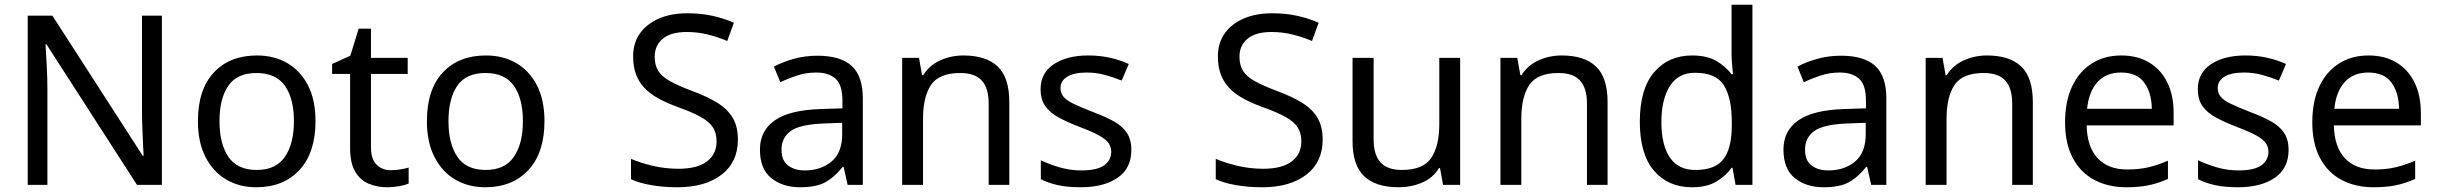

<svg xmlns="http://www.w3.org/2000/svg" viewBox="-20 -780 10284 810"><path d="M663 0H558L176 -593H172Q174 -558 177 -506Q180 -454 180 -399V0H97V-714H201L582 -123H586Q585 -139 583.5 -171Q582 -203 580.5 -241Q579 -279 579 -311V-714H663Z M1311 -269Q1311 -136 1243.5 -63Q1176 10 1061 10Q990 10 934.5 -22.5Q879 -55 847 -117.5Q815 -180 815 -269Q815 -402 882 -474Q949 -546 1064 -546Q1137 -546 1192.5 -513.5Q1248 -481 1279.5 -419.5Q1311 -358 1311 -269ZM906 -269Q906 -174 943.5 -118.5Q981 -63 1063 -63Q1144 -63 1182 -118.5Q1220 -174 1220 -269Q1220 -364 1182 -418Q1144 -472 1062 -472Q980 -472 943 -418Q906 -364 906 -269Z M1629 -62Q1649 -62 1670 -65.5Q1691 -69 1704 -73V-6Q1690 1 1664 5.5Q1638 10 1614 10Q1572 10 1536.5 -4.5Q1501 -19 1479 -55Q1457 -91 1457 -156V-468H1381V-510L1458 -545L1493 -659H1545V-536H1700V-468H1545V-158Q1545 -109 1568.5 -85.5Q1592 -62 1629 -62Z M2277 -269Q2277 -136 2209.5 -63Q2142 10 2027 10Q1956 10 1900.5 -22.5Q1845 -55 1813 -117.5Q1781 -180 1781 -269Q1781 -402 1848 -474Q1915 -546 2030 -546Q2103 -546 2158.5 -513.5Q2214 -481 2245.5 -419.5Q2277 -358 2277 -269ZM1872 -269Q1872 -174 1909.5 -118.5Q1947 -63 2029 -63Q2110 -63 2148 -118.5Q2186 -174 2186 -269Q2186 -364 2148 -418Q2110 -472 2028 -472Q1946 -472 1909 -418Q1872 -364 1872 -269Z M3093 -191Q3093 -96 3024 -43Q2955 10 2838 10Q2778 10 2727 1Q2676 -8 2642 -24V-110Q2678 -94 2731.5 -81Q2785 -68 2842 -68Q2922 -68 2962.5 -99Q3003 -130 3003 -183Q3003 -218 2988 -242Q2973 -266 2936.5 -286.5Q2900 -307 2835 -330Q2789 -347 2754.5 -366.5Q2720 -386 2697 -411Q2674 -436 2662.5 -468Q2651 -500 2651 -542Q2651 -599 2680 -639.5Q2709 -680 2760.5 -702Q2812 -724 2879 -724Q2938 -724 2987 -713Q3036 -702 3076 -684L3048 -607Q3011 -623 2967.5 -634Q2924 -645 2877 -645Q2810 -645 2776 -616.5Q2742 -588 2742 -541Q2742 -505 2757 -481Q2772 -457 2806 -438Q2840 -419 2898 -397Q2961 -374 3004.5 -347.5Q3048 -321 3070.5 -284Q3093 -247 3093 -191Z M3428 -545Q3526 -545 3573 -502Q3620 -459 3620 -365V0H3556L3539 -76H3535Q3500 -32 3461.5 -11Q3423 10 3355 10Q3282 10 3234 -28.5Q3186 -67 3186 -149Q3186 -229 3249 -272.5Q3312 -316 3443 -320L3534 -323V-355Q3534 -422 3505 -448Q3476 -474 3423 -474Q3381 -474 3343 -461.5Q3305 -449 3272 -433L3245 -499Q3280 -518 3328 -531.5Q3376 -545 3428 -545ZM3454 -259Q3354 -255 3315.5 -227Q3277 -199 3277 -148Q3277 -103 3304.5 -82Q3332 -61 3375 -61Q3443 -61 3488 -98.5Q3533 -136 3533 -214V-262Z M4044 -546Q4140 -546 4189 -499.5Q4238 -453 4238 -349V0H4151V-343Q4151 -408 4122 -440Q4093 -472 4031 -472Q3942 -472 3908 -422Q3874 -372 3874 -278V0H3786V-536H3857L3870 -463H3875Q3901 -505 3947 -525.5Q3993 -546 4044 -546Z M4753 -148Q4753 -70 4695 -30Q4637 10 4539 10Q4483 10 4442.5 1Q4402 -8 4371 -24V-104Q4403 -88 4448.5 -74.5Q4494 -61 4541 -61Q4608 -61 4638 -82.5Q4668 -104 4668 -140Q4668 -160 4657 -176Q4646 -192 4617.5 -208Q4589 -224 4536 -244Q4484 -264 4447 -284Q4410 -304 4390 -332Q4370 -360 4370 -404Q4370 -472 4425.5 -509Q4481 -546 4571 -546Q4620 -546 4662.5 -536.5Q4705 -527 4742 -510L4712 -440Q4678 -454 4641 -464Q4604 -474 4565 -474Q4511 -474 4482.5 -456.5Q4454 -439 4454 -409Q4454 -387 4467 -371.5Q4480 -356 4510.5 -341.5Q4541 -327 4592 -307Q4643 -288 4679 -268Q4715 -248 4734 -219.5Q4753 -191 4753 -148Z M5560 -191Q5560 -96 5491 -43Q5422 10 5305 10Q5245 10 5194 1Q5143 -8 5109 -24V-110Q5145 -94 5198.5 -81Q5252 -68 5309 -68Q5389 -68 5429.5 -99Q5470 -130 5470 -183Q5470 -218 5455 -242Q5440 -266 5403.5 -286.5Q5367 -307 5302 -330Q5256 -347 5221.5 -366.5Q5187 -386 5164 -411Q5141 -436 5129.5 -468Q5118 -500 5118 -542Q5118 -599 5147 -639.5Q5176 -680 5227.5 -702Q5279 -724 5346 -724Q5405 -724 5454 -713Q5503 -702 5543 -684L5515 -607Q5478 -623 5434.5 -634Q5391 -645 5344 -645Q5277 -645 5243 -616.5Q5209 -588 5209 -541Q5209 -505 5224 -481Q5239 -457 5273 -438Q5307 -419 5365 -397Q5428 -374 5471.5 -347.5Q5515 -321 5537.5 -284Q5560 -247 5560 -191Z M6140 -536V0H6068L6055 -71H6051Q6025 -29 5979 -9.5Q5933 10 5881 10Q5784 10 5735 -36.5Q5686 -83 5686 -185V-536H5775V-191Q5775 -127 5804 -95Q5833 -63 5894 -63Q5983 -63 6017.5 -113Q6052 -163 6052 -257V-536Z M6568 -546Q6664 -546 6713 -499.5Q6762 -453 6762 -349V0H6675V-343Q6675 -408 6646 -440Q6617 -472 6555 -472Q6466 -472 6432 -422Q6398 -372 6398 -278V0H6310V-536H6381L6394 -463H6399Q6425 -505 6471 -525.5Q6517 -546 6568 -546Z M7118 10Q7018 10 6958 -59.5Q6898 -129 6898 -267Q6898 -405 6958.5 -475.5Q7019 -546 7119 -546Q7181 -546 7220.5 -523Q7260 -500 7285 -467H7291Q7290 -480 7287.5 -505.5Q7285 -531 7285 -546V-760H7373V0H7302L7289 -72H7285Q7261 -38 7221 -14Q7181 10 7118 10ZM7132 -63Q7217 -63 7251.5 -109.5Q7286 -156 7286 -250V-266Q7286 -366 7253 -419.5Q7220 -473 7131 -473Q7060 -473 7024.5 -416.5Q6989 -360 6989 -265Q6989 -169 7024.5 -116Q7060 -63 7132 -63Z M7746 -545Q7844 -545 7891 -502Q7938 -459 7938 -365V0H7874L7857 -76H7853Q7818 -32 7779.5 -11Q7741 10 7673 10Q7600 10 7552 -28.5Q7504 -67 7504 -149Q7504 -229 7567 -272.5Q7630 -316 7761 -320L7852 -323V-355Q7852 -422 7823 -448Q7794 -474 7741 -474Q7699 -474 7661 -461.5Q7623 -449 7590 -433L7563 -499Q7598 -518 7646 -531.5Q7694 -545 7746 -545ZM7772 -259Q7672 -255 7633.5 -227Q7595 -199 7595 -148Q7595 -103 7622.5 -82Q7650 -61 7693 -61Q7761 -61 7806 -98.5Q7851 -136 7851 -214V-262Z M8362 -546Q8458 -546 8507 -499.5Q8556 -453 8556 -349V0H8469V-343Q8469 -408 8440 -440Q8411 -472 8349 -472Q8260 -472 8226 -422Q8192 -372 8192 -278V0H8104V-536H8175L8188 -463H8193Q8219 -505 8265 -525.5Q8311 -546 8362 -546Z M8929 -546Q8998 -546 9047.5 -516Q9097 -486 9123.5 -431.5Q9150 -377 9150 -304V-251H8783Q8785 -160 8829.5 -112.5Q8874 -65 8954 -65Q9005 -65 9044.5 -74.5Q9084 -84 9126 -102V-25Q9085 -7 9045 1.5Q9005 10 8950 10Q8874 10 8815.5 -21Q8757 -52 8724.5 -113.5Q8692 -175 8692 -264Q8692 -352 8721.5 -415Q8751 -478 8804.5 -512Q8858 -546 8929 -546ZM8928 -474Q8865 -474 8828.5 -433.5Q8792 -393 8785 -321H9058Q9057 -389 9026 -431.5Q8995 -474 8928 -474Z M9635 -148Q9635 -70 9577 -30Q9519 10 9421 10Q9365 10 9324.5 1Q9284 -8 9253 -24V-104Q9285 -88 9330.5 -74.5Q9376 -61 9423 -61Q9490 -61 9520 -82.5Q9550 -104 9550 -140Q9550 -160 9539 -176Q9528 -192 9499.5 -208Q9471 -224 9418 -244Q9366 -264 9329 -284Q9292 -304 9272 -332Q9252 -360 9252 -404Q9252 -472 9307.5 -509Q9363 -546 9453 -546Q9502 -546 9544.5 -536.5Q9587 -527 9624 -510L9594 -440Q9560 -454 9523 -464Q9486 -474 9447 -474Q9393 -474 9364.5 -456.5Q9336 -439 9336 -409Q9336 -387 9349 -371.5Q9362 -356 9392.5 -341.5Q9423 -327 9474 -307Q9525 -288 9561 -268Q9597 -248 9616 -219.5Q9635 -191 9635 -148Z M9972 -546Q10041 -546 10090.5 -516Q10140 -486 10166.5 -431.5Q10193 -377 10193 -304V-251H9826Q9828 -160 9872.5 -112.5Q9917 -65 9997 -65Q10048 -65 10087.5 -74.5Q10127 -84 10169 -102V-25Q10128 -7 10088 1.5Q10048 10 9993 10Q9917 10 9858.5 -21Q9800 -52 9767.5 -113.5Q9735 -175 9735 -264Q9735 -352 9764.5 -415Q9794 -478 9847.5 -512Q9901 -546 9972 -546ZM9971 -474Q9908 -474 9871.5 -433.5Q9835 -393 9828 -321H10101Q10100 -389 10069 -431.5Q10038 -474 9971 -474Z"/></svg>

Font: Noto Sans Sundanese
Style: Regular
Weight: 400
Designer: Monotype Design Team (Regular), Sérgio L. Martins (other weights)
Foundry: Monotype Imaging Inc.
Version: Version 2.003